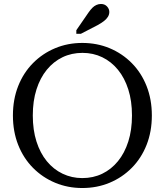

<svg xmlns="http://www.w3.org/2000/svg" viewBox="-20 -936 829 966"><path d="M394 10Q321 10 257.5 -16.5Q194 -43 146 -91.5Q98 -140 71.5 -207Q45 -274 45 -355Q45 -436 71.5 -503Q98 -570 146 -618.5Q194 -667 257.5 -693.5Q321 -720 394 -720Q468 -720 531.5 -693.5Q595 -667 643 -618.5Q691 -570 717.5 -503Q744 -436 744 -355Q744 -274 717.5 -207Q691 -140 643 -91.5Q595 -43 531.5 -16.5Q468 10 394 10ZM394 -40Q449 -40 494.5 -62Q540 -84 573.5 -125Q607 -166 625.5 -224Q644 -282 644 -355Q644 -428 625.5 -486Q607 -544 573.5 -585Q540 -626 494.5 -648Q449 -670 395 -670Q340 -670 294.5 -648Q249 -626 215.5 -585Q182 -544 163.5 -486Q145 -428 145 -355Q145 -282 163.5 -224Q182 -166 215.5 -125Q249 -84 295 -62Q341 -40 394 -40ZM426 -874 364 -784V-766H387L472 -810Q490 -820 503 -830Q516 -840 523 -851.5Q530 -863 530 -876Q530 -891 518.5 -903.5Q507 -916 488 -916Q476 -916 465 -911Q454 -906 445 -897Q436 -888 426 -874Z"/></svg>

Font: Roboto Serif 72pt
Style: Regular
Weight: 400
Designer: Greg Gazdowicz
Foundry: Commercial Type
Version: Version 1.008